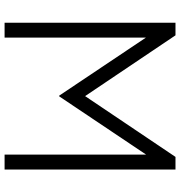

<svg xmlns="http://www.w3.org/2000/svg" viewBox="6 -791 785 837"><g transform="rotate(90 398.5 -372.5)"><path d="M79 -745H134L399 -351L664 -745H719V0H654V-617L400 -238H397L144 -616V0H79Z"/></g></svg>

Font: BLUETTI 2.0 Extralight
Style: Roman
Weight: 200
Designer: Stijn de Vries
Foundry: tokotype
Version: Version 2.005;October 31, 2023;FontCreator 14.0.0.2814 64-bi